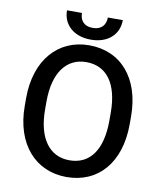

<svg xmlns="http://www.w3.org/2000/svg" viewBox="-96 -964 880 1049"><g transform="rotate(10 344.0 -439.5)"><path d="M635.3 -376.5C635.3 -590.3 518.1 -720.7 343.8 -720.7C172.9 -720.7 53.2 -590.3 53.2 -376.5V-334.5C53.2 -120.1 173.8 9.8 344.7 9.8C519.5 9.8 635.3 -120.1 635.3 -334.5ZM522.5 -334.5C522.5 -171.4 458 -83 344.7 -83C234.9 -83 166 -171.9 166 -334.5V-377.4C166 -539.1 234.4 -627.4 343.8 -627.4C456.5 -627.4 522.5 -539.6 522.5 -377.4ZM416.5 -887.7C416.5 -850.1 396 -817.4 345.2 -817.4C292.5 -817.4 272.9 -850.1 272.9 -887.7H189.9C189.9 -808.1 250.5 -752.4 345.2 -752.4C439.5 -752.4 499.5 -807.1 499.5 -887.7Z"/></g></svg>

Font: Bert Sans Medium
Style: Regular
Weight: 500
Designer: Christian Robertson (Google), Cristiano Sobral
Foundry: Google, Cristiano Sobral
Version: Version 3.101